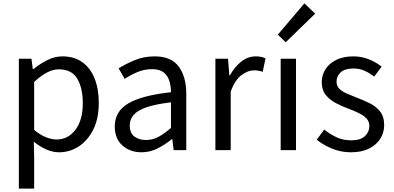

<svg xmlns="http://www.w3.org/2000/svg" viewBox="-20 -892 2339 1141"><path d="M92 229V-543H167L175 -481H178Q215 -511 259.5 -534Q304 -557 351 -557Q421 -557 469 -522.5Q517 -488 542 -426Q567 -364 567 -280Q567 -187 534 -121.5Q501 -56 447.5 -21.5Q394 13 331 13Q294 13 256 -3.5Q218 -20 181 -50L183 45V229ZM316 -63Q384 -63 428 -120.5Q472 -178 472 -279Q472 -369 439 -424.5Q406 -480 329 -480Q295 -480 259 -461Q223 -442 183 -405V-120Q220 -89 254.5 -76Q289 -63 316 -63Z M821 13Q753 13 707.5 -27.5Q662 -68 662 -141Q662 -230 742.5 -277.5Q823 -325 996 -344Q996 -379 986.5 -410.5Q977 -442 953 -461.5Q929 -481 884 -481Q837 -481 795 -463Q753 -445 721 -423L685 -486Q723 -510 778.5 -533.5Q834 -557 899 -557Q998 -557 1042.5 -496Q1087 -435 1087 -334V0H1012L1004 -65H1001Q962 -33 916.5 -10Q871 13 821 13ZM847 -60Q887 -60 921.5 -78.5Q956 -97 996 -132V-284Q905 -273 851 -254.5Q797 -236 774 -209Q751 -182 751 -147Q751 -101 779 -80.5Q807 -60 847 -60Z M1260 0V-543H1335L1343 -444H1346Q1375 -496 1414.5 -526.5Q1454 -557 1500 -557Q1535 -557 1558 -545L1541 -465Q1518 -474 1488 -474Q1454 -474 1416 -446.5Q1378 -419 1351 -349V0Z M1648 0V-543H1739V0ZM1678 -641 1631 -686 1789 -872 1853 -811Z M2065 13Q2007 13 1954 -8.5Q1901 -30 1862 -62L1907 -122Q1942 -94 1980.5 -76Q2019 -58 2068 -58Q2122 -58 2148.5 -83Q2175 -108 2175 -143Q2175 -171 2156.5 -189.5Q2138 -208 2109.5 -221.5Q2081 -235 2051 -246Q2013 -260 1976.5 -279Q1940 -298 1916 -327.5Q1892 -357 1892 -403Q1892 -446 1914.5 -481Q1937 -516 1979 -536.5Q2021 -557 2080 -557Q2130 -557 2173.5 -539Q2217 -521 2248 -496L2204 -437Q2176 -458 2146.5 -471.5Q2117 -485 2081 -485Q2029 -485 2004.5 -462Q1980 -439 1980 -407Q1980 -381 1996.5 -364.5Q2013 -348 2040 -336.5Q2067 -325 2097 -313Q2137 -298 2175 -279.5Q2213 -261 2238 -230.5Q2263 -200 2263 -148Q2263 -104 2240 -67.5Q2217 -31 2173 -9Q2129 13 2065 13Z"/></svg>

Font: Chiron Sans HK TT
Style: Regular
Weight: 400
Designer: Ryoko NISHIZUKA 西塚涼子 (kana, bopomofo & ideographs); Paul D. Hunt (Latin, Greek & Cyrillic); Sandoll Communications 산돌커뮤니
Foundry: Adobe
Version: Version 2.022;hotconv 1.0.109;makeotfexe 2.5.65596